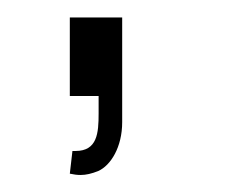

<svg xmlns="http://www.w3.org/2000/svg" viewBox="-20 -110 280 220"><path d="M60 89C64.5 90 68.5 90.5 72.5 90.5C78.5 90.5 85 89 92.5 86C107 79.5 120 58.5 120 30V-90H60V0H93V11V20C93 42.5 91.5 63 66.5 63H63Z"/></svg>

Font: Vela Sans ExtLt
Style: Regular
Weight: 200
Designer: Principal design: Mikhail Sharanda - project Manrope.
Design modification: Ravid Balaliev
Foundry: Mikhail Sharanda
Version: Version 1.001